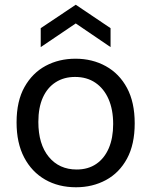

<svg xmlns="http://www.w3.org/2000/svg" viewBox="-20 -778 640 811"><path d="M301 13Q227 13 170.5 -19.5Q114 -52 82 -113Q50 -174 50 -261Q50 -351 83.5 -410.5Q117 -470 173 -500Q229 -530 299 -530Q370 -530 427 -498.5Q484 -467 516.5 -406.5Q549 -346 549 -257Q549 -168 516.5 -108Q484 -48 427.5 -17.5Q371 13 301 13ZM304 -62Q352 -62 386.5 -85.5Q421 -109 439.5 -152Q458 -195 458 -254Q458 -315 438.5 -359.5Q419 -404 383 -428.5Q347 -453 297 -453Q250 -453 215 -430.5Q180 -408 161 -366Q142 -324 142 -263Q142 -169 186 -115.5Q230 -62 304 -62ZM152 -579V-659L300 -758L447 -659V-579L300 -679Z"/></svg>

Font: Bricolage Grotesque 17pt
Style: Regular
Weight: 400
Version: Version 1.001;gftools[0.9.33.dev8+g029e19f]